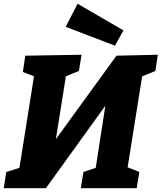

<svg xmlns="http://www.w3.org/2000/svg" viewBox="-31 -997 856 1017"><path d="M-11 0 2 -86 72 -108 149 -593 90 -616 103 -702 401 -707 387 -621 318 -593 265 -260 586 -702 805 -707 792 -621 722 -593 645 -111 707 -86 693 0H397L411 -86L476 -108L527 -437L212 0ZM578 -755 317 -855 380 -977 623 -836Z"/></svg>

Font: Bitter ExtraBold
Style: Italic
Weight: 800
Italic angle: -9°
Designer: Sol Matas, and Bitter project Authors
Foundry: Sol Matas
Version: Version 2.001